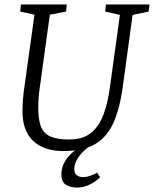

<svg xmlns="http://www.w3.org/2000/svg" viewBox="-20 -668 692 863"><path d="M265 11Q220 11 185.5 -1Q151 -13 127.5 -36Q104 -59 92.5 -92Q81 -125 81 -167Q81 -219 90 -280L135 -602L71 -616L74 -648H280L277 -616L204 -602L159 -276Q155 -249 153.5 -227Q152 -205 152 -183Q152 -130 164 -99Q176 -68 206.5 -54.5Q237 -41 291 -41Q353 -41 389.5 -71Q426 -101 445.5 -154Q465 -207 474 -276L519 -601L453 -616L456 -648H652L648 -616L576 -601L532 -279Q519 -183 491 -118.5Q463 -54 409.5 -21.5Q356 11 265 11ZM326 175Q298 175 277 163Q256 151 256 114Q256 89 267.5 65.5Q279 42 301 21.5Q323 1 354 -13H388Q377 -7 364 4Q351 15 339.5 29Q328 43 321 59.5Q314 76 314 93Q314 112 325.5 120Q337 128 353 128Q369 128 386 122Q403 116 416 108L430 129Q428 131 414 142.5Q400 154 377 164.5Q354 175 326 175Z"/></svg>

Font: Faustina Light Light
Style: Italic
Weight: 300
Italic angle: -8°
Version: Version 1.200